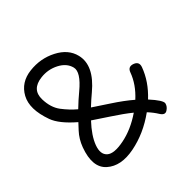

<svg xmlns="http://www.w3.org/2000/svg" viewBox="-165 -805 958 958"><g transform="rotate(-45 314.5 -326.0)"><path d="M578.1 -266.1Q550.8 -191.4 485.4 -130.4Q537.1 -73.7 533 -55.4Q528.8 -37.1 509.8 -25.4Q490.7 -13.7 474.6 -39.8Q458.5 -65.9 436 -89.8Q349.1 -26.9 252.4 -8.1Q155.8 10.7 101.6 -37.4Q47.4 -85.4 86.4 -191.9Q102.5 -234.9 130.9 -265.4Q159.2 -295.9 159.7 -296.4Q86.4 -359.4 67.9 -411.1Q30.8 -514.6 64.7 -576.4Q98.6 -638.2 174.3 -647Q250 -655.8 315.4 -622.1Q380.9 -588.4 395.5 -528.3Q417 -440.9 312 -353.5Q283.2 -329.6 255.9 -303.7Q276.4 -289.6 337.4 -249.8Q398.4 -210 439.5 -174.3Q496.1 -226.1 518.6 -288.1Q529.3 -317.9 559.1 -307.1Q588.9 -296.4 578.1 -266.1ZM388.7 -134.3Q349.6 -166 293 -202.9Q236.3 -239.7 210.4 -257.8Q158.2 -202.1 140.1 -153.3Q122.1 -104.5 148.2 -81.1Q174.3 -57.6 246.1 -71.8Q317.9 -85.9 388.7 -134.3ZM204.6 -342.3Q236.8 -373.5 271.5 -402.3Q346.2 -464.4 336.2 -504.6Q326.2 -544.9 282.2 -567.6Q238.3 -590.3 188.5 -584.5Q110.4 -575.7 112.3 -504.4Q113.8 -445.8 142.3 -408.2Q170.9 -370.6 204.6 -342.3Z"/></g></svg>

Font: Chilanka
Style: Regular
Weight: 400
Designer: Santhosh Thottingal <santhosh.thottingal@gmail.com>
Foundry: Swathanthra Malayalam Computing(SMC)
Version: Version 1.3; 20181103